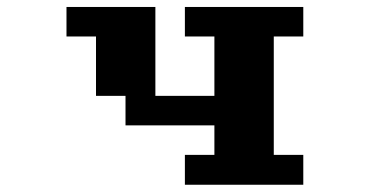

<svg xmlns="http://www.w3.org/2000/svg" viewBox="-20 -462 1040 540"><path d="M167 -359.4V-442.4H417V-192.4H583V-359.4H500V-442.4H833V-359.4H750V-26.4H833V57.6H500V-26.4H583V-109.4H333V-192.4H250V-359.4Z"/></svg>

Font: KH Dot Dougenzaka 12
Style: Regular
Weight: 400
Designer: Original version for X68000 by Keitarou Hiraki (http://hp.vector.co.jp/authors/VA000874/) / TrueType conversion by Homem
Version: Version 1.00.20150527